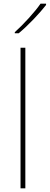

<svg xmlns="http://www.w3.org/2000/svg" viewBox="-20 -1018 269 1038"><path d="M229 -991V-998H199C170 -955 105 -884 60 -844V-838H81C134 -882 194 -946 229 -991ZM117 0V-760H91V0Z"/></svg>

Font: Noto Sans Gurmukhi UI Thin
Style: Regular
Weight: 100
Designer: Jelle Bosma - Monotype Design Team
Foundry: Monotype Imaging Inc.
Version: Version 2.004